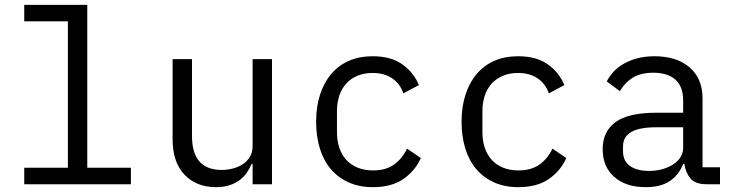

<svg xmlns="http://www.w3.org/2000/svg" viewBox="-20 -760 3040 792"><path d="M80 -68H260V-672H80V-740H340V-68H520V0H80Z M1022 -84H1018Q1010 -65 998 -47.5Q986 -30 968.5 -17Q951 -4 927 4Q903 12 871 12Q790 12 741 -39.5Q692 -91 692 -185V-516H772V-199Q772 -128 803 -93.5Q834 -59 894 -59Q918 -59 941 -65Q964 -71 982 -83Q1000 -95 1011 -113.5Q1022 -132 1022 -158V-516H1102V0H1022Z M1518 12Q1462 12 1418.5 -7.5Q1375 -27 1345 -62Q1315 -97 1299.5 -147Q1284 -197 1284 -258Q1284 -319 1300 -369Q1316 -419 1346 -454.5Q1376 -490 1419 -509Q1462 -528 1517 -528Q1592 -528 1639 -495Q1686 -462 1708 -409L1644 -375Q1630 -415 1597.5 -437Q1565 -459 1517 -459Q1482 -459 1454.5 -447.5Q1427 -436 1408 -415Q1389 -394 1379.5 -365Q1370 -336 1370 -302V-214Q1370 -180 1379.5 -151Q1389 -122 1408 -101Q1427 -80 1455 -68.5Q1483 -57 1519 -57Q1571 -57 1605 -81Q1639 -105 1659 -147L1716 -108Q1693 -56 1644.5 -22Q1596 12 1518 12Z M2118 12Q2062 12 2018.5 -7.5Q1975 -27 1945 -62Q1915 -97 1899.5 -147Q1884 -197 1884 -258Q1884 -319 1900 -369Q1916 -419 1946 -454.5Q1976 -490 2019 -509Q2062 -528 2117 -528Q2192 -528 2239 -495Q2286 -462 2308 -409L2244 -375Q2230 -415 2197.5 -437Q2165 -459 2117 -459Q2082 -459 2054.5 -447.5Q2027 -436 2008 -415Q1989 -394 1979.5 -365Q1970 -336 1970 -302V-214Q1970 -180 1979.5 -151Q1989 -122 2008 -101Q2027 -80 2055 -68.5Q2083 -57 2119 -57Q2171 -57 2205 -81Q2239 -105 2259 -147L2316 -108Q2293 -56 2244.5 -22Q2196 12 2118 12Z M2895 0Q2848 0 2828 -24Q2808 -48 2803 -84H2798Q2781 -39 2743.5 -13.5Q2706 12 2643 12Q2562 12 2514 -30Q2466 -72 2466 -145Q2466 -217 2518.5 -256Q2571 -295 2688 -295H2798V-346Q2798 -403 2766 -431.5Q2734 -460 2675 -460Q2623 -460 2590 -439.5Q2557 -419 2537 -384L2483 -424Q2493 -444 2510 -463Q2527 -482 2552 -496.5Q2577 -511 2609 -519.5Q2641 -528 2680 -528Q2771 -528 2824.5 -482Q2878 -436 2878 -354V-70H2950V0ZM2657 -55Q2688 -55 2713.5 -62.5Q2739 -70 2758 -82.5Q2777 -95 2787.5 -112.5Q2798 -130 2798 -150V-235H2688Q2616 -235 2583 -215Q2550 -195 2550 -157V-136Q2550 -96 2578.5 -75.5Q2607 -55 2657 -55Z"/></svg>

Font: IBM Plox Mono
Style: Regular
Weight: 400
Monospace: yes
Designer: Mike Abbink, Paul van der Laan, Pieter van Rosmalen
Foundry: Bold Monday
Version: Version 2.1